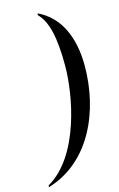

<svg xmlns="http://www.w3.org/2000/svg" viewBox="-178 -819 625 1005"><g transform="rotate(-15 134.5 -317.0)"><path d="M-42 120 -44 130C195 59 302 -194 302 -436C302 -591 248 -711 135 -764L133 -755C183 -706 203 -613 203 -463C203 -307 147 11 -42 120Z"/></g></svg>

Font: Noto Serif Display Condensed Medium
Style: Italic
Weight: 500
Width: 3
Italic angle: -12°
Designer: Monotype Design Team
Foundry: Monotype Imaging Inc.
Version: Version 2.009